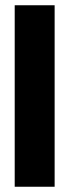

<svg xmlns="http://www.w3.org/2000/svg" viewBox="-20 -711 264 731"><path d="M36 0V-691H188V0Z"/></svg>

Font: Bricolage Grotesque 48pt Condensed ExtraBold
Style: Regular
Weight: 800
Width: 3
Designer: Mathieu Triay
Foundry: Atelier Triay
Version: Version 1.001;gftools[0.9.33.dev8+g029e19f]